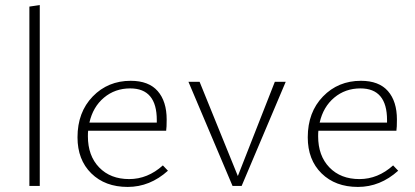

<svg xmlns="http://www.w3.org/2000/svg" viewBox="-20 -734 1639 758"><path d="M96 0V-708L137 -714V0Z M623 -81 643 -60Q572 4 484 4Q395 4 340.5 -49.5Q286 -103 286 -192Q286 -291 346 -353Q406 -415 496 -415Q567 -415 602.5 -374.5Q638 -334 638 -262Q638 -231 636 -218H328Q327 -211 327 -196Q327 -119 371.5 -73Q416 -27 490 -27Q563 -27 623 -81ZM494 -385Q434 -385 390.5 -348.5Q347 -312 333 -250H599V-260Q599 -385 494 -385Z M1065 -411H1108L934 0H898L724 -411H768L919 -39Z M1532 -81 1552 -60Q1481 4 1393 4Q1304 4 1249.5 -49.5Q1195 -103 1195 -192Q1195 -291 1255 -353Q1315 -415 1405 -415Q1476 -415 1511.5 -374.5Q1547 -334 1547 -262Q1547 -231 1545 -218H1237Q1236 -211 1236 -196Q1236 -119 1280.5 -73Q1325 -27 1399 -27Q1472 -27 1532 -81ZM1403 -385Q1343 -385 1299.5 -348.5Q1256 -312 1242 -250H1508V-260Q1508 -385 1403 -385Z"/></svg>

Font: EauTestText Light
Style: Regular
Weight: 300
Designer: Christian Thalmann (Catharsis Fonts)
Version: Version 0.001;PS 000.001;hotconv 1.0.88;makeotf.lib2.5.64775